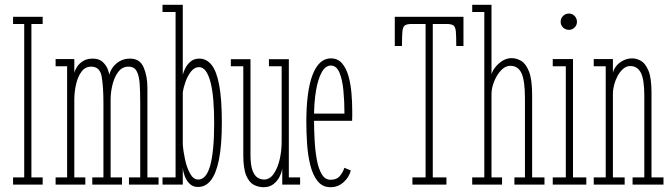

<svg xmlns="http://www.w3.org/2000/svg" viewBox="-20 -770 2802 801"><path d="M34.5 0V-30H81V-670H34.5V-700H158V-670H111V-30H158V0Z M212 0V-30H260V-493.5H212V-523.5H290V-465.5Q292 -476 300.8 -490.2Q309.5 -504.5 326 -515Q342.5 -525.5 367 -525.5Q394 -525.5 409 -511Q424 -496.5 430 -480Q436 -463.5 436 -457.5Q439 -472.5 450 -488.2Q461 -504 479.5 -514.8Q498 -525.5 522.5 -525.5Q563.5 -525.5 579.2 -489Q595 -452.5 595 -403.5V-30H641.5V0H518V-30H565V-340Q565 -385.5 562.8 -419.8Q560.5 -454 550.2 -473Q540 -492 516 -492Q490.5 -492 474.2 -471.2Q458 -450.5 450 -419.5Q442 -388.5 441.5 -358V-30H489V0H365V-30H411.5V-340Q411.5 -408.5 404.2 -450.2Q397 -492 360.5 -492Q335.5 -492 320 -471Q304.5 -450 297.5 -419Q290.5 -388 290 -358V-30H336V0Z M806.5 10Q784.5 10 771 -3.5Q757.5 -17 750.8 -35.2Q744 -53.5 742.5 -67.5V0H658V-30H712.5V-720H658V-750H742.5V-458Q745 -469 752.8 -485Q760.5 -501 775 -513.2Q789.5 -525.5 811.5 -525.5Q841.5 -525.5 862.5 -499.5Q883.5 -473.5 894.5 -415Q905.5 -356.5 905.5 -259Q905.5 -163.5 893.5 -104.2Q881.5 -45 859.5 -17.5Q837.5 10 806.5 10ZM806.5 -21Q823.5 -21 836 -35.2Q848.5 -49.5 856.8 -78.8Q865 -108 869.2 -152.2Q873.5 -196.5 873.5 -256.5Q873.5 -308.5 870 -351.2Q866.5 -394 858.8 -425Q851 -456 839 -473Q827 -490 810 -490Q791.5 -490 777 -471.8Q762.5 -453.5 753.8 -428.5Q745 -403.5 742.5 -383.5V-169Q744.5 -139 752 -104.5Q759.5 -70 773.2 -45.5Q787 -21 806.5 -21Z M1079.5 11Q1058 11 1038.5 0.8Q1019 -9.5 1007 -38.5Q995 -67.5 995 -123.5V-493.5H943V-523H1025V-125.5Q1025 -82 1033.2 -59.5Q1041.5 -37 1054.5 -29Q1067.5 -21 1081.5 -21Q1105.5 -21 1122 -45Q1138.5 -69 1146.8 -105Q1155 -141 1155 -177.5V-493.5H1102V-523H1185V-30H1232V0H1157.5V-67.5Q1155.5 -51.5 1146.5 -33.2Q1137.5 -15 1121 -2Q1104.5 11 1079.5 11Z M1359 11Q1325.5 11 1305.2 -14.2Q1285 -39.5 1274.8 -80.2Q1264.5 -121 1261.2 -169Q1258 -217 1258 -262.5Q1258 -325.5 1264.5 -374.8Q1271 -424 1284 -457.8Q1297 -491.5 1316 -509Q1335 -526.5 1360 -526.5Q1389 -526.5 1406.8 -506Q1424.5 -485.5 1433.8 -452.8Q1443 -420 1446.2 -381.8Q1449.5 -343.5 1449.5 -308Q1449.5 -297 1449.5 -286.5Q1449.5 -276 1449 -266H1283.5V-296H1417Q1417 -348 1412.5 -393.8Q1408 -439.5 1395.8 -468Q1383.5 -496.5 1360 -496.5Q1338 -496.5 1322.2 -468.5Q1306.5 -440.5 1298.2 -391.2Q1290 -342 1290 -278Q1290 -231.5 1292.5 -185.8Q1295 -140 1302 -102.5Q1309 -65 1322.8 -42.5Q1336.5 -20 1359 -20Q1385.5 -20 1399 -37.2Q1412.5 -54.5 1416.5 -70L1443.5 -59Q1436.5 -30.5 1413.2 -9.8Q1390 11 1359 11Z M1700.5 0V-30H1755.5V-670H1698Q1677.5 -670 1669 -664Q1660.5 -658 1658.8 -638.2Q1657 -618.5 1657 -578H1627V-700H1913.5V-578H1883.5Q1883.5 -618.5 1881.8 -638.2Q1880 -658 1871.5 -664Q1863 -670 1842.5 -670H1785.5V-30H1842.5V0Z M1950 0V-30H2000.5V-720H1950V-750H2030.5V-459Q2032 -469.5 2043.5 -485.8Q2055 -502 2073.8 -514.8Q2092.5 -527.5 2115 -527.5Q2134.5 -527.5 2154 -516.2Q2173.5 -505 2186.8 -472Q2200 -439 2200 -373.5V-30H2251.5V0H2126V-30H2170V-360Q2170 -433 2155.8 -464.2Q2141.5 -495.5 2109 -495.5Q2088 -495.5 2070.2 -476.5Q2052.5 -457.5 2041.8 -430.8Q2031 -404 2030.5 -380V-30H2074.5V0Z M2286 0V-30H2340.5V-493.5H2286V-523.5H2370.5V-30H2426V0ZM2354 -645.5Q2339 -645.5 2329 -655.2Q2319 -665 2319 -679Q2319 -693.5 2329 -703.5Q2339 -713.5 2354 -713.5Q2367 -713.5 2377 -703.5Q2387 -693.5 2387 -679Q2387 -665 2377 -655.2Q2367 -645.5 2354 -645.5Z M2457 0V-30H2507V-493.5H2457V-523.5H2537V-466.5Q2540.5 -482 2552 -495.8Q2563.5 -509.5 2580.8 -518Q2598 -526.5 2618 -526.5Q2634.5 -526.5 2653 -516.8Q2671.5 -507 2684.8 -476.5Q2698 -446 2698 -383.5V-30H2748V0H2619V-30H2668V-370Q2668 -438.5 2653.5 -466.5Q2639 -494.5 2609 -494.5Q2593.5 -494.5 2580.2 -483.2Q2567 -472 2557.2 -454.2Q2547.5 -436.5 2542.2 -416.5Q2537 -396.5 2537 -379V-30H2586V0Z"/></svg>

Font: Imbue Thin
Style: Regular
Weight: 100
Designer: Tyler Finck
Foundry: Etcetera Type Company
Version: Version 1.102